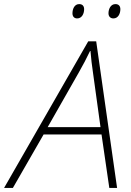

<svg xmlns="http://www.w3.org/2000/svg" viewBox="-71 -918 641 938"><path d="M483 -828C506 -828 517 -851 517 -873C517 -887 510 -898 493 -898C469 -898 459 -873 459 -853C459 -838 468 -828 483 -828ZM306 -828C329 -828 340 -851 340 -873C340 -887 333 -898 316 -898C292 -898 283 -873 283 -853C283 -838 291 -828 306 -828ZM-51 0H-8L142 -261H425L463 0H501L399 -716H360ZM162 -297 314 -564C334 -599 353 -635 369 -669H371C374 -635 378 -595 383 -565L420 -297Z"/></svg>

Font: Noto Sans ExtraLight
Style: Italic
Weight: 200
Italic angle: -12°
Designer: Monotype Design Team
Foundry: Monotype Imaging Inc.
Version: Version 2.013